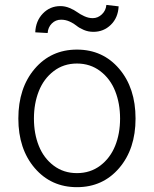

<svg xmlns="http://www.w3.org/2000/svg" viewBox="-20 -756 631 787"><path d="M175.3 -620.6 124.5 -623.5Q126.5 -670.4 155.8 -700.7Q185.1 -731 227.5 -731Q247.1 -731 265.6 -723.1Q284.2 -715.3 296.4 -706.3Q308.6 -697.3 325.7 -689.5Q342.8 -681.6 359.9 -681.6Q381.3 -681.6 397.7 -697.3Q414.1 -712.9 416 -735.8L466.3 -730Q463.9 -683.1 434.3 -654.3Q404.8 -625.5 362.8 -625.5Q341.8 -625.5 323.5 -633.3Q305.2 -641.1 293.9 -650.4Q282.7 -659.7 265.9 -667.5Q249 -675.3 230.5 -675.3Q208 -675.3 192.4 -659.7Q176.8 -644 175.3 -620.6ZM55.2 -270Q55.2 -395.5 122.3 -474.1Q189.5 -552.7 295.4 -552.7Q401.4 -552.7 468.5 -474.1Q535.6 -395.5 535.6 -270Q535.6 -145.5 468.5 -67.1Q401.4 11.2 295.4 11.2Q189.5 11.2 122.3 -67.1Q55.2 -145.5 55.2 -270ZM200 -77.1Q240.7 -46.4 295.4 -46.4Q350.1 -46.4 390.9 -77.1Q431.6 -107.9 451.9 -158Q472.2 -208 472.2 -270Q472.2 -332 452.1 -382.6Q432.1 -433.1 391.1 -464.4Q350.1 -495.6 295.4 -495.6Q240.7 -495.6 200 -464.4Q159.2 -433.1 139.2 -382.6Q119.1 -332 119.1 -270Q119.1 -208 139.2 -158Q159.2 -107.9 200 -77.1Z"/></svg>

Font: Interop Light
Style: Regular
Weight: 300
Designer: Rasmus Andersson, Google, Jang Haemin
Foundry: jhaemin
Version: Version 1.007